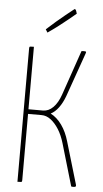

<svg xmlns="http://www.w3.org/2000/svg" viewBox="-61 -950 532 989"><g transform="rotate(5 205.5 -455.5)"><path d="M359 1Q356 1 352.5 1Q349 1 346 0L282 -218Q270 -259 251 -289Q232 -319 209.5 -336Q187 -353 162 -353H92V-10Q92 -5 91 -3Q90 -1 85 -0.5Q80 0 68 0V-690Q68 -695 69 -697Q70 -699 75 -699.5Q80 -700 92 -700V-377H167Q196 -377 219.5 -400.5Q243 -424 258 -467L338 -699Q342 -700 345.5 -700Q349 -700 353 -700Q362 -700 362 -696.5Q362 -693 359 -685L280 -461Q267 -426 248.5 -401Q230 -376 208 -365Q241 -348 266 -313Q291 -278 305 -229L369 -13Q372 -4 368.5 -1.5Q365 1 359 1ZM155 -779Q155 -779 152.5 -783Q150 -787 147.5 -791Q145 -795 145 -795Q170 -818 194.5 -839Q219 -860 239.5 -876.5Q260 -893 272 -902.5Q284 -912 284 -912Q290 -912 293.5 -900.5Q297 -889 297 -889Q297 -889 285.5 -879.5Q274 -870 254.5 -854Q235 -838 209.5 -818.5Q184 -799 155 -779Z"/></g></svg>

Font: Yanone Kaffeesatz ExtraLight
Style: Regular
Weight: 200
Designer: Yanone (Cyrillic: Daniel Pouzeot, Huerta Tipografica, and Cyreal)
Foundry: Yanone
Version: Version 2.003